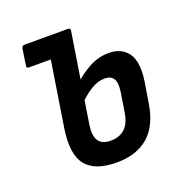

<svg xmlns="http://www.w3.org/2000/svg" viewBox="-97 -577 642 672"><g transform="rotate(-20 223.5 -241.0)"><path d="M52 -410Q42 -410 44 -419L53 -480Q55 -490 65 -490H170L158 -410ZM228 8Q146 8 113.5 -33.5Q81 -75 95 -167L144 -479Q146 -490 155 -490H226Q236 -490 234 -479L182 -150Q176 -110 188.5 -90.5Q201 -71 234 -71Q267 -71 287 -90Q307 -109 313 -149L324 -219Q329 -253 319.5 -268Q310 -283 287 -283Q261 -283 234.5 -266.5Q208 -250 184 -224L195 -298Q224 -325 258 -343.5Q292 -362 331 -362Q379 -362 402.5 -328.5Q426 -295 415 -224L403 -150Q391 -70 346.5 -31Q302 8 228 8Z"/></g></svg>

Font: Sofia Sans Condensed SemiBold
Style: Italic
Weight: 600
Italic angle: -9°
Version: Version 4.100